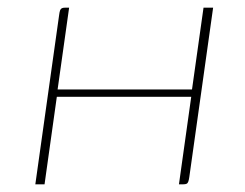

<svg xmlns="http://www.w3.org/2000/svg" viewBox="-20 -480 638 500"><path d="M72 0 134 -441Q135 -449 136.5 -453Q138 -457 141 -458.5Q144 -460 149 -460H160L130 -247H480L510 -460H535L473 -19Q472 -12 470.5 -7.5Q469 -3 466 -1.5Q463 0 457 0H446L478 -228H128L96 0Z"/></svg>

Font: Genos Thin Thin
Style: Italic
Weight: 250
Italic angle: -8°
Version: Version 1.010